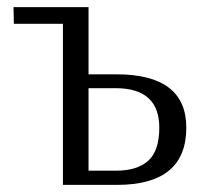

<svg xmlns="http://www.w3.org/2000/svg" viewBox="-20 -520 576 540"><path d="M305 -272H229V-40H307Q366 -40 397 -68Q428 -96 428 -161Q428 -272 305 -272ZM229 -500V-311H307Q504 -311 504 -161Q504 0 309 0H157V-453H19L18 -500Z"/></svg>

Font: Arsenal
Style: Regular
Weight: 400
Designer: Andrij Shevchenko
Foundry: Stairsfor.com
Version: Version 1.000